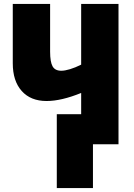

<svg xmlns="http://www.w3.org/2000/svg" viewBox="-20 -734 684 977"><path d="M453 0V223H269V-153H393V-261Q292 -220 217 -220Q136 -220 90.5 -271Q45 -322 45 -412V-714H235V-471Q235 -419 247.5 -396.5Q260 -374 292 -374Q310 -374 336.5 -382Q363 -390 393 -405V-714H583V0Z"/></svg>

Font: Noto Sans Display Black Narrow
Style: Regular
Weight: 900
Width: 4
Designer: Monotype Design team
Foundry: Monotype Imaging Inc.
Version: Version 1.000